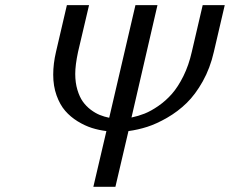

<svg xmlns="http://www.w3.org/2000/svg" viewBox="-20 -720 886 740"><path d="M400.9 -266.1 502 -700.2H586.9L486.8 -267.1Q512.7 -272.5 537.4 -282.2Q562 -292 590.6 -311.8Q619.1 -331.5 642.6 -358.2Q666 -384.8 686.8 -426.5Q707.5 -468.3 719.2 -520L761.2 -700.2H846.2L804.2 -520Q790 -457.5 761.5 -406.5Q732.9 -355.5 699.2 -322.8Q665.5 -290 624.5 -266.4Q583.5 -242.7 547.6 -231.2Q511.7 -219.7 475.1 -214.8L424.8 0H339.8L390.1 -214.8Q361.3 -218.3 334.2 -226.8Q307.1 -235.4 279.3 -252.4Q251.5 -269.5 231.2 -293Q210.9 -316.4 198 -352.3Q185.1 -388.2 185.1 -432.1Q185.1 -474.6 195.8 -520L237.8 -700.2H323.2L280.8 -520Q270 -469.2 270 -435.1Q270 -401.4 278.3 -373.8Q286.6 -346.2 299.3 -328.4Q312 -310.5 329.8 -297.1Q347.7 -283.7 364.7 -276.9Q381.8 -270 400.9 -266.1Z"/></svg>

Font: Pfennig
Style: Italic
Weight: 500
Italic angle: -13°
Version: Version 20120410 ; ttfautohint (v0.8)